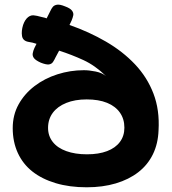

<svg xmlns="http://www.w3.org/2000/svg" viewBox="-20 -779 728 815"><path d="M256 -752Q278 -744 285.5 -734Q293 -724 291 -714Q289 -704 284 -692L275 -673Q358 -644 429.5 -602.5Q501 -561 553 -506Q605 -451 631.5 -381.5Q658 -312 653 -226Q651 -169 629 -124Q607 -79 567 -48Q527 -17 471.5 -0.5Q416 16 348 16Q275 16 216.5 -1.5Q158 -19 117.5 -51Q77 -83 55.5 -130Q34 -177 34 -235Q34 -291 59 -336Q84 -381 126.5 -413.5Q169 -446 223.5 -463.5Q278 -481 336 -481Q358 -481 385.5 -475.5Q413 -470 430 -456Q384 -501 334 -524Q284 -547 231 -564L216 -536Q211 -525 205 -516Q199 -507 187.5 -505.5Q176 -504 153 -513Q131 -523 124 -532.5Q117 -542 119 -553Q121 -564 126 -575L135 -593Q126 -596 118 -598Q110 -600 102 -601Q77 -605 73.5 -626Q70 -647 78 -673Q86 -696 99.5 -706.5Q113 -717 129 -713Q138 -712 146 -709.5Q154 -707 162.5 -705.5Q171 -704 178 -701L193 -731Q198 -742 204 -749.5Q210 -757 222 -759Q234 -761 256 -752ZM349 -124Q399 -124 434.5 -137.5Q470 -151 489 -176.5Q508 -202 508 -237Q508 -274 489 -301Q470 -328 434.5 -342.5Q399 -357 348 -357Q298 -357 261 -342Q224 -327 204 -300Q184 -273 184 -236Q184 -202 204 -176.5Q224 -151 261.5 -137.5Q299 -124 349 -124Z"/></svg>

Font: Fredoka Expanded SemiBold
Style: Regular
Weight: 600
Width: 7
Designer: Ben Nathan
Foundry: Milena B. Brandão, Ben Nathan
Version: Version 2.001